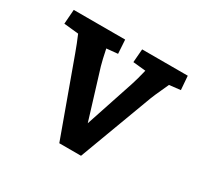

<svg xmlns="http://www.w3.org/2000/svg" viewBox="-112 -633 805 773"><g transform="rotate(30 290.5 -247.0)"><path d="M89 -420 21 -427 26 -494H265L269 -430L217 -425Q227 -376 234 -352L303 -127L378 -353Q387 -380 398 -426L339 -432L344 -494H556L561 -430L509 -424Q476 -354 464 -319L345 0H244L119 -344Q105 -383 89 -420Z"/></g></svg>

Font: Andada Pro
Style: Bold
Weight: 700
Designer: Carolina Giovagnoli
Foundry: Huerta Tipografica
Version: Version 3.005; ttfautohint (v1.8.4)